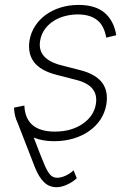

<svg xmlns="http://www.w3.org/2000/svg" viewBox="-20 -574 535 796"><path d="M38 -127.8 81 -136.4Q85.6 -28.4 207.7 -28.4Q275.6 -28.4 322.8 -60.7Q369.7 -93 377.5 -143.1Q389.9 -218.8 296.9 -242.5L214.1 -263.8Q148.1 -280.9 120.9 -316.8Q93.8 -352.6 102.6 -407.3Q108.3 -440 126.1 -467Q143.8 -494 170.6 -513.1Q197.4 -532.3 231.9 -543Q266.3 -553.6 305.4 -553.6Q375.4 -553.6 413.7 -521Q452.1 -488.3 462 -427.9L420.5 -418Q416.5 -440.7 408 -458.6Q399.5 -476.6 385.1 -488.8Q370.7 -501.1 350.3 -507.6Q329.9 -514.2 302.2 -514.2Q276.3 -514.2 250.4 -507.6Q224.4 -501.1 202.8 -487.4Q181.1 -473.7 166 -453.1Q150.9 -432.5 146.3 -404.8Q133.9 -329.2 233.3 -303.6L314.3 -282.7Q377.5 -266.3 403.8 -230.6Q430 -195 420.8 -140.6Q415.1 -106.9 396.7 -78.8Q378.2 -50.8 349.6 -30.7Q321 -10.7 284.1 0.4Q247.2 11.4 204.5 11.4Q155.9 11.4 120 -3.6Q133.5 33 144.2 59.5Q154.8 85.9 162.3 104Q169.7 122.2 176.3 133.5Q182.9 144.9 188.9 151.3Q200.3 163 217.3 163Q226.2 163 235.6 160.3Q245 157.7 253.9 153.4Q262.8 149.1 270.8 143.6Q278.8 138.1 285.2 132.1L298.3 165.1Q290.5 172.2 280.7 178.8Q271 185.4 260.1 190.5Q249.3 195.7 237.7 198.9Q226.2 202.1 214.8 202.1Q183.6 202.1 162.3 181.1Q141 160.2 125 120.4L53.3 -64.3Q46.5 -77.8 42.6 -93.8Q38.7 -109.7 38 -127.8Z"/></svg>

Font: Inter P Extra Light
Style: Italic
Weight: 200
Italic angle: 9.39999°
Designer: Rasmus Andersson
Foundry: rsms
Version: Version 3.018;git-588b23468